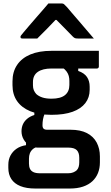

<svg xmlns="http://www.w3.org/2000/svg" viewBox="-20 -837 640 1107"><path d="M104 -80Q104 -102 112 -120Q120 -138 136.5 -152Q153 -166 178 -174V-204L238 -182Q231 -166 228 -149.5Q225 -133 225 -115Q225 -101 231.5 -95Q238 -89 251 -89H386Q444 -89 481.5 -69.5Q519 -50 537.5 -15Q556 20 556 65V99Q556 133 545 160.5Q534 188 512.5 208Q491 228 458.5 239Q426 250 382 250H184Q132 250 97.5 236Q63 222 45.5 195.5Q28 169 28 131V113Q28 83 40.5 59.5Q53 36 75.5 20.5Q98 5 130 0V-35L200 9Q180 13 168.5 23.5Q157 34 152 47.5Q147 61 147 78V106Q147 124 153 136.5Q159 149 173 155.5Q187 162 210 162H373Q390 162 402 157Q414 152 422 145Q430 137 433.5 125Q437 113 437 99V73Q437 43 422.5 28.5Q408 14 373 14H196Q172 14 151 2Q130 -10 117 -32Q104 -54 104 -80ZM340 -448 431 -454V-428Q466 -416 481.5 -393Q497 -370 497 -337V-319Q497 -275 472 -242.5Q447 -210 398.5 -192.5Q350 -175 277 -175Q205 -175 155 -195.5Q105 -216 78.5 -254Q52 -292 52 -346V-368Q52 -423 78.5 -462.5Q105 -502 155 -523Q205 -544 277 -544Q345 -544 413.5 -544Q482 -544 550 -544Q550 -522 550 -499Q550 -476 550 -453Q550 -449 547 -445.5Q544 -442 539 -442Q496 -442 454 -442Q412 -442 369 -442Q326 -442 277 -442Q226 -442 198 -422.5Q170 -403 170 -364V-345Q170 -329 175 -317Q180 -305 189 -295Q203 -282 224.5 -275Q246 -268 277 -268Q329 -268 354.5 -288.5Q380 -309 380 -347V-370Q380 -386 376.5 -399Q373 -412 364.5 -424Q356 -436 340 -448ZM259 -817Q278 -817 297.5 -817Q317 -817 336 -817Q344 -817 349 -813Q354 -809 367 -795Q374 -786 392 -765.5Q410 -745 433 -718Q456 -691 479 -664Q502 -637 521 -615Q498 -615 475 -615Q452 -615 429 -615Q418 -615 412.5 -617Q407 -619 400 -626Q388 -638 359.5 -667.5Q331 -697 285 -743L334 -722H275L322 -745Q278 -699 248.5 -668.5Q219 -638 195 -615H109Q105 -615 102.5 -616Q100 -617 99 -619.5Q98 -622 98 -624Q98 -629 101.5 -633Q105 -637 117 -652Q129 -666 148 -688.5Q167 -711 189 -736Q211 -761 230 -783Q249 -805 259 -817Z"/></svg>

Font: Recursive SemiBold
Style: Regular
Weight: 600
Version: Version 1.085